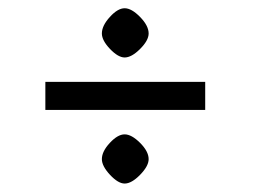

<svg xmlns="http://www.w3.org/2000/svg" viewBox="-20 -554 661 461"><path d="M336.9 -473.6Q336.9 -492.2 316.4 -513.2Q295.9 -534.2 279.3 -534.2Q262.7 -534.2 243.7 -513.2Q224.6 -492.2 224.6 -473.6Q224.6 -457 244.1 -436.5Q263.7 -416 279.3 -416Q295.9 -416 316.4 -436.5Q336.9 -457 336.9 -473.6ZM336.9 -171.9Q336.9 -190.4 316.4 -210.9Q295.9 -231.4 279.3 -231.4Q262.7 -231.4 243.7 -210.9Q224.6 -190.4 224.6 -171.9Q224.6 -155.3 244.1 -134.3Q263.7 -113.3 279.3 -113.3Q295.9 -113.3 316.4 -134.3Q336.9 -155.3 336.9 -171.9ZM472.7 -290V-357.4H88.9V-290Z"/></svg>

Font: Kurale
Style: Regular
Weight: 400
Version: 1.0; ttfautohint (v1.3)